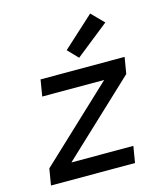

<svg xmlns="http://www.w3.org/2000/svg" viewBox="-114 -860 828 949"><g transform="rotate(-15 300.0 -385.5)"><path d="M29 0 43 -84 418 -436H101L115 -520H545L531 -436L156 -84H473L459 0ZM327 -574 277 -626 436 -771 497 -709Z"/></g></svg>

Font: Iosevka Medium Extended
Style: Italic
Weight: 500
Width: 7
Italic angle: -9°
Monospace: yes
Designer: Belleve Invis
Foundry: Belleve Invis
Version: Version 32.5.0; ttfautohint (v1.8.4)